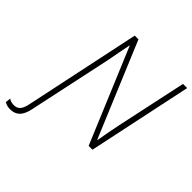

<svg xmlns="http://www.w3.org/2000/svg" viewBox="-322 -881 1240 1240"><g transform="rotate(45 297.5 -261.0)"><path d="M-36 192C27 192 54 153 67 88L188 -478C199 -536 209 -591 220 -645H222L492 0H527L678 -714H640L537 -233C526 -182 515 -119 506 -68H503L233 -714H199L31 82C21 128 6 156 -37 156C-58 156 -73 149 -82 142L-86 178C-75 185 -58 192 -36 192Z"/></g></svg>

Font: Noto Sans ExtraLight
Style: Italic
Weight: 200
Italic angle: -12°
Designer: Monotype Design Team
Foundry: Monotype Imaging Inc.
Version: Version 2.013